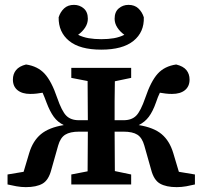

<svg xmlns="http://www.w3.org/2000/svg" viewBox="-20 -758 832 789"><path d="M781 0Q765 4 745.5 7.5Q726 11 706 11Q663 11 637.5 -3.5Q612 -18 601 -61L573 -160Q564 -192 544.5 -204.5Q525 -217 487 -217H451Q451 -178 451.5 -134.5Q452 -91 452 -55L519 -41V0H273V-41L340 -54Q340 -90 340.5 -134Q341 -178 341 -217H305Q268 -217 248 -204.5Q228 -192 219 -160L191 -61Q180 -18 155 -3.5Q130 11 86 11Q67 11 47.5 7.5Q28 4 11 0V-41L77 -52L100 -129Q115 -179 148 -206.5Q181 -234 242 -244Q217 -256 201 -278Q185 -300 171 -337Q167 -348 163 -358Q159 -368 155 -377Q143 -375 131 -373.5Q119 -372 104 -372Q71 -372 52 -387.5Q33 -403 33 -431Q33 -454 46 -470Q59 -486 87 -493Q135 -486 163.5 -455Q192 -424 215 -356Q234 -301 252.5 -282.5Q271 -264 304 -264H341Q341 -302 340.5 -345.5Q340 -389 340 -425L273 -438V-479H519V-438L452 -424Q451 -387 451 -343Q451 -299 451 -264H488Q521 -264 539.5 -282.5Q558 -301 577 -356Q600 -424 628 -455Q656 -486 704 -493Q733 -486 746 -470Q759 -454 759 -431Q759 -403 740 -387.5Q721 -372 687 -372Q673 -372 661 -373.5Q649 -375 637 -377Q629 -361 621 -337Q608 -300 591.5 -278Q575 -256 550 -244Q612 -234 644.5 -206.5Q677 -179 692 -129L715 -52L781 -41ZM396 -554Q308 -554 264 -590Q220 -626 221 -687Q228 -709 243.5 -723.5Q259 -738 284 -738Q307 -738 324 -723.5Q341 -709 341 -681Q341 -662 330 -645Q319 -628 301 -615Q321 -605 344.5 -601Q368 -597 396 -597Q425 -597 448 -601Q471 -605 491 -615Q473 -628 462 -645Q451 -662 451 -681Q451 -709 468 -723.5Q485 -738 508 -738Q533 -738 548.5 -723.5Q564 -709 571 -687Q573 -626 528.5 -590Q484 -554 396 -554Z"/></svg>

Font: Source Serif 4 Semibold
Style: Regular
Weight: 600
Designer: Frank Grießhammer
Foundry: Adobe
Version: Version 4.005;hotconv 1.1.0;makeotfexe 2.6.0